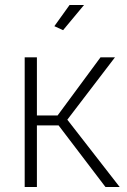

<svg xmlns="http://www.w3.org/2000/svg" viewBox="-20 -750 509 770"><path d="M233 -629 198 -645 259 -730H317ZM383 -520H441L250 -270L460 0H403L215 -247H128V0H79V-520H128V-287H211Z"/></svg>

Font: Oxford Sans
Style: Regular
Weight: 300
Designer: Matt McInerney, Pablo Impallari, Rodrigo Fuenzalida
Foundry: Matt McInerney, Pablo Impallari, Rodrigo Fuenzalida
Version: Version 3.000g; ttfautohint (v1.5) -l 8 -r 28 -G 28 -x 14 -D